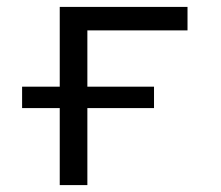

<svg xmlns="http://www.w3.org/2000/svg" viewBox="-20 -536 640 556"><path d="M153 -223H44V-285H153V-516H523V-448H233V-285H426V-223H233V0H153Z"/></svg>

Font: iA Writer Duo V
Style: Regular
Weight: 400
Designer: Mike Abbink, Paul van der Laan, Pieter van Rosmalen, Oliver Reichenstein
Foundry: Information Architects Inc.
Version: Version 2.000